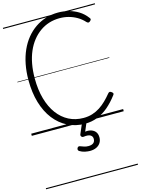

<svg xmlns="http://www.w3.org/2000/svg" viewBox="-206 -1125 1272 1735"><g transform="rotate(-15 430.0 -257.5)"><path d="M495 19Q406 19 333.5 -17.5Q261 -54 209 -121Q157 -188 129 -282.5Q101 -377 101 -494Q101 -572 114.5 -641Q128 -710 154 -768Q180 -826 217 -871.5Q254 -917 300.5 -949Q347 -981 401.5 -998Q456 -1015 517 -1015Q567 -1015 615 -1002.5Q663 -990 705.5 -964Q748 -938 780 -895Q788 -886 787 -879.5Q786 -873 776 -864Q767 -856 759.5 -856.5Q752 -857 743 -866Q713 -899 676.5 -920Q640 -941 600 -951.5Q560 -962 516 -962Q465 -962 418.5 -947.5Q372 -933 332 -904.5Q292 -876 260 -835.5Q228 -795 205.5 -743Q183 -691 171.5 -628.5Q160 -566 160 -494Q160 -388 184 -303Q208 -218 252.5 -158Q297 -98 358.5 -66.5Q420 -35 495 -35Q540 -35 578 -47Q616 -59 649 -80.5Q682 -102 711 -130.5Q740 -159 766 -191Q774 -201 782 -201.5Q790 -202 800 -194Q811 -186 812 -179Q813 -172 805 -163Q762 -106 714 -65Q666 -24 611.5 -2.5Q557 19 495 19ZM473 268Q456 268 429 263Q402 258 378 243Q369 237 368 229.5Q367 222 371 213Q376 205 382.5 202.5Q389 200 398 204Q413 210 431.5 216Q450 222 471 222Q502 222 518 209Q534 196 534 171Q534 147 514 135Q494 123 452 129Q444 130 439 128Q434 126 430 121Q425 114 425.5 108Q426 102 430 94L472 -4H515L468 107L451 94Q488 83 519 89Q550 95 568.5 115.5Q587 136 587 171Q587 200 573 222Q559 244 533.5 256Q508 268 473 268ZM0 490H860V500H0ZM0 -20H860V0H0ZM0 -505H860V-500H0ZM0 -1010H860V-1000H0Z"/></g></svg>

Font: Playwrite NG Modern Guides
Style: Regular
Weight: 400
Designer: Veronika Burian, José Scaglione
Foundry: TypeTogether
Version: Version 1.003